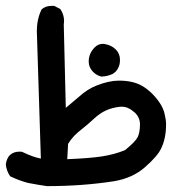

<svg xmlns="http://www.w3.org/2000/svg" viewBox="-85 -427 605 647"><path d="M-19.5 84Q-11.7 84 -9.8 85Q26.4 102.5 52.7 107.4Q39.1 -319.3 39.1 -322.3Q39.1 -361.3 54.7 -394.5L56.6 -396.5Q69.3 -407.2 88.9 -407.2Q91.8 -407.2 97.7 -407.2L118.2 -396.5Q130.9 -377.9 130.9 -356.4Q130.9 -350.6 129.9 -343.8L136.7 -63.5Q160.2 -83 180.7 -100.6Q210 -127 240.2 -138.7Q282.2 -155.3 315.4 -155.3Q363.3 -155.3 393.6 -137.7Q411.1 -127.9 428.7 -110.4Q462.9 -75.2 469.7 -43Q474.6 -23.4 474.6 -7.8Q474.6 41 457 75.2Q445.3 99.6 403.8 136.2Q362.3 172.9 299.8 183.6Q193.4 200.2 73.2 200.2Q64.5 199.2 44.9 195.8Q25.4 192.4 9.8 189.5Q-20.5 181.6 -50.8 167Q-63.5 148.4 -65.4 127Q-62.5 106.4 -51.8 95.7Q-39.1 84 -19.5 84ZM386.7 -7.8Q386.7 -30.3 370.1 -46.9L365.2 -50.8Q346.7 -67.4 325.2 -67.4Q322.3 -67.4 320.3 -67.4Q293.9 -64.5 272.9 -55.2Q252 -45.9 231 -26.4Q210 -6.8 192.4 6.8Q174.8 20.5 164.6 31.2Q154.3 42 144.5 57.6L141.6 109.4Q216.8 106.4 258.3 100.1Q299.8 93.8 335.9 79.1Q370.1 51.8 378.9 35.2Q386.7 18.6 386.7 -7.8ZM213.9 -219.7Q213.9 -247.1 234.4 -267.6Q246.1 -279.3 261.7 -279.3Q265.6 -279.3 269.5 -278.3Q291 -274.4 305.2 -260.3Q319.3 -246.1 319.3 -225.6Q319.3 -210.9 314.9 -201.2Q310.5 -191.4 304.7 -185.5L295.9 -178.7Q279.3 -169.9 256.8 -168.9Q239.3 -172.9 226.6 -187Q213.9 -201.2 213.9 -219.7Z"/></svg>

Font: JasonHandwriting2
Style: SemiBold
Weight: 600
Version: Version 1.04.7